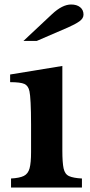

<svg xmlns="http://www.w3.org/2000/svg" viewBox="-20 -833 401 853"><path d="M257 -540V-164Q257 -111 262.5 -85Q268 -59 287 -50.5Q306 -42 344 -40V0H29V-40Q67 -42 86 -51.5Q105 -61 111.5 -85.5Q118 -110 118 -157V-280Q118 -338 116 -376Q114 -414 111 -427Q106 -452 88.5 -460Q71 -468 25 -468V-502ZM143 -651H84L211 -770Q257 -813 296 -813Q321 -813 336 -801Q351 -789 351 -768Q351 -751 332.5 -738Q314 -725 282 -711Z"/></svg>

Font: Libre Baskerville
Style: Bold
Weight: 700
Designer: Pablo Impallari, Rodrigo Fuenzalida
Foundry: Pablo Impallari, Rodrigo Fuenzalida
Version: Version 1.051; ttfautohint (v1.8.4.7-5d5b)